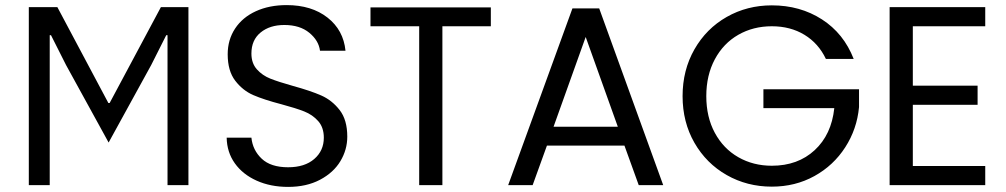

<svg xmlns="http://www.w3.org/2000/svg" viewBox="-20 -726 3945 753"><path d="M637 -588H632L573 -471L406 -167L239 -471L180 -588H175V0H93V-698H205L405 -322H410L611 -698H719V0H637Z M1110 7Q1041 7 986.5 -17.5Q932 -42 901 -85.5Q870 -129 869 -186H966Q971 -137 1006.5 -103.5Q1042 -70 1110 -70Q1175 -70 1212.5 -102.5Q1250 -135 1250 -186Q1250 -226 1228 -251Q1206 -276 1173 -289Q1140 -302 1084 -317Q1015 -335 973.5 -353Q932 -371 902.5 -409.5Q873 -448 873 -513Q873 -570 902 -614Q931 -658 983.5 -682Q1036 -706 1104 -706Q1202 -706 1264.5 -657Q1327 -608 1335 -527H1235Q1230 -567 1193 -597.5Q1156 -628 1095 -628Q1038 -628 1002 -598.5Q966 -569 966 -516Q966 -478 987.5 -454Q1009 -430 1040.5 -417.5Q1072 -405 1129 -389Q1198 -370 1240 -351.5Q1282 -333 1312 -294.5Q1342 -256 1342 -190Q1342 -139 1315 -94Q1288 -49 1235 -21Q1182 7 1110 7Z M1905 -697V-623H1715V0H1624V-623H1433V-697Z M2429 -155H2125L2069 0H1973L2225 -693H2330L2581 0H2485ZM2403 -229 2277 -581 2151 -229Z M3219 -495Q3190 -556 3135 -589.5Q3080 -623 3007 -623Q2934 -623 2875.5 -589.5Q2817 -556 2783.5 -493.5Q2750 -431 2750 -349Q2750 -267 2783.5 -205Q2817 -143 2875.5 -109.5Q2934 -76 3007 -76Q3109 -76 3175 -137Q3241 -198 3252 -302H2974V-376H3349V-306Q3341 -220 3295 -148.5Q3249 -77 3174 -35.5Q3099 6 3007 6Q2910 6 2830 -39.5Q2750 -85 2703.5 -166Q2657 -247 2657 -349Q2657 -451 2703.5 -532.5Q2750 -614 2830 -659.5Q2910 -705 3007 -705Q3118 -705 3203.5 -650Q3289 -595 3328 -495Z M3560 -623V-390H3814V-315H3560V-75H3844V0H3469V-698H3844V-623Z"/></svg>

Font: MSTAGE
Style: Regular
Weight: 400
Designer: Ninad Kale (Devanagari), Jonny Pinhorn (Latin)
Foundry: Indian Type Foundry
Version: 4.004